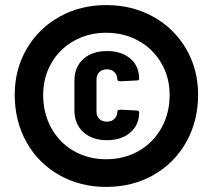

<svg xmlns="http://www.w3.org/2000/svg" viewBox="-20 -728 838 756"><path d="M398 8Q296 8 213.5 -38.5Q131 -85 84.5 -168Q38 -251 38 -355Q38 -455 85 -535.5Q132 -616 214 -662Q296 -708 398 -708Q501 -708 583.5 -662Q666 -616 713 -535.5Q760 -455 760 -355Q760 -251 713 -168Q666 -85 583.5 -38.5Q501 8 398 8ZM398 -101Q469 -101 526 -133.5Q583 -166 615.5 -224Q648 -282 648 -354Q648 -423 615.5 -479Q583 -535 526 -567Q469 -599 398 -599Q328 -599 271 -567Q214 -535 182 -479Q150 -423 150 -354Q150 -282 182 -224Q214 -166 270.5 -133.5Q327 -101 398 -101ZM401 -176Q343 -176 308 -208Q273 -240 273 -294V-410Q273 -464 308 -495.5Q343 -527 401 -527Q458 -527 493 -497.5Q528 -468 528 -417Q528 -411 516 -411L454 -408Q442 -408 442 -415Q442 -433 430.5 -444Q419 -455 401 -455Q382 -455 371 -444Q360 -433 360 -415V-288Q360 -271 371 -260Q382 -249 401 -249Q419 -249 430.5 -260Q442 -271 442 -288Q442 -296 454 -296L516 -293Q528 -293 528 -286Q528 -236 493 -206Q458 -176 401 -176Z"/></svg>

Font: LinhAnh ExtBd
Style: Regular
Weight: 800
Designer: Jeremy Tribby
Foundry: Tribby Type
Version: Version 1.408